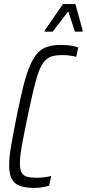

<svg xmlns="http://www.w3.org/2000/svg" viewBox="-20 -917 427 945"><path d="M151 8Q107 8 79.5 -1.5Q52 -11 38.5 -35Q25 -59 25 -103Q25 -143 35 -201.5Q45 -260 62 -344Q80 -433 95.5 -495Q111 -557 128.5 -596.5Q146 -636 166.5 -657.5Q187 -679 215 -687.5Q243 -696 280 -696Q295 -696 311 -694.5Q327 -693 341.5 -690Q356 -687 365 -683L355 -637Q346 -640 334 -642Q322 -644 310.5 -645Q299 -646 289 -646Q259 -646 238 -640.5Q217 -635 201 -618Q185 -601 172 -567.5Q159 -534 146 -479.5Q133 -425 116 -344Q98 -258 88 -202.5Q78 -147 78 -114Q78 -83 86.5 -67.5Q95 -52 113.5 -47Q132 -42 161 -42Q177 -42 197.5 -44.5Q218 -47 232 -51L222 -3Q213 0 200.5 2.5Q188 5 175.5 6.5Q163 8 151 8ZM199 -761 200 -767 290 -897H351L387 -767L386 -761H349L316 -861L239 -761Z"/></svg>

Font: Saira ExtraCondensed Light
Style: Italic
Weight: 300
Width: 2
Italic angle: -12°
Designer: Hector Gatti with collaboration of the Omnibus-Type team
Foundry: Omnibus-Type
Version: Version 1.101